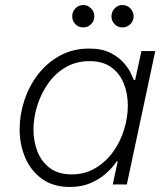

<svg xmlns="http://www.w3.org/2000/svg" viewBox="-20 -733 647 763"><path d="M467 -624Q448 -624 435.5 -637Q423 -650 423 -668Q423 -686 435.5 -699.5Q448 -713 467 -713Q485 -713 498 -699.5Q511 -686 511 -668Q511 -650 498 -637Q485 -624 467 -624ZM311 -624Q292 -624 279.5 -637Q267 -650 267 -668Q267 -686 279.5 -699.5Q292 -713 311 -713Q329 -713 342 -699.5Q355 -686 355 -668Q355 -650 342 -637Q329 -624 311 -624ZM334 -540Q385 -540 418.5 -523Q452 -506 472 -483Q492 -460 501 -440Q510 -420 512 -415H517L542 -530H597L484 0H428L448 -92H444Q444 -92 432.5 -76.5Q421 -61 398 -41Q375 -21 340 -5.5Q305 10 258 10Q191 10 146.5 -22.5Q102 -55 80 -107Q58 -159 58 -219Q58 -276 76.5 -333Q95 -390 130.5 -436.5Q166 -483 217.5 -511.5Q269 -540 334 -540ZM336 -490Q283 -490 241.5 -466Q200 -442 171.5 -401.5Q143 -361 128 -313Q113 -265 113 -218Q113 -171 129 -130.5Q145 -90 178.5 -65Q212 -40 265 -40Q317 -40 358.5 -64.5Q400 -89 429 -129Q458 -169 473 -217.5Q488 -266 488 -313Q488 -361 472 -401Q456 -441 422.5 -465.5Q389 -490 336 -490Z"/></svg>

Font: Be Vietnam Pro ExtraLight
Style: Italic
Weight: 200
Italic angle: -12°
Designer: Lam Bao, Tony Le, Vietanh Nguyen
Foundry: Yellow Type Foundry
Version: Version 1.002; ttfautohint (v1.8.3)